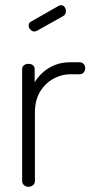

<svg xmlns="http://www.w3.org/2000/svg" viewBox="-20 -717 358 737"><path d="M89 0Q79 0 72 -6.5Q65 -13 65 -21V-452Q65 -461 72 -466.5Q79 -472 89 -472Q100 -472 106.5 -466.5Q113 -461 113 -452V-401Q125 -421 144 -438.5Q163 -456 189.5 -467Q216 -478 250 -478H286Q295 -478 301 -471.5Q307 -465 307 -455Q307 -445 301 -438.5Q295 -432 286 -432H250Q216 -432 184.5 -414.5Q153 -397 133.5 -364.5Q114 -332 114 -286V-21Q114 -13 107 -6.5Q100 0 89 0ZM112 -596Q104 -596 97 -603Q90 -610 90 -619Q90 -630 99 -634L206 -695Q210 -697 214 -697Q223 -697 228 -690Q233 -683 233 -674Q233 -661 222 -655L122 -599Q120 -598 117 -597Q114 -596 112 -596Z"/></svg>

Font: Dosis Light
Style: Regular
Weight: 300
Designer: EdgarTolentino, PabloImpallari, IginoMarini
Foundry: EdgarTolentino, PabloImpallari, IginoMarini
Version: Version 3.001; ttfautohint (v1.8.2)